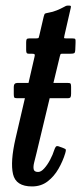

<svg xmlns="http://www.w3.org/2000/svg" viewBox="-20 -658 292 690"><path d="M43 -360H82.5L104 -453.5Q106 -461 104 -463Q102 -465 93 -465H83.5Q77 -465 75.5 -468.5Q74 -472 74 -479V-505Q74 -513.5 75.8 -516.8Q77.5 -520 85.5 -520H109.5Q118 -520 119 -522.5Q120 -525 121.5 -531.5L137 -598Q139.5 -608 142 -609.2Q144.5 -610.5 155 -612.5Q170 -615 184 -620.8Q198 -626.5 207 -631.5Q214 -635.5 217.2 -636.8Q220.5 -638 227 -638Q233.5 -638 234.5 -636.2Q235.5 -634.5 234 -628.5L211.5 -530Q210 -523.5 210.2 -521.8Q210.5 -520 218 -520H239.5Q249 -520 250.5 -517.5Q252 -515 251.5 -503.5L250.5 -479Q250 -468.5 246.5 -466.8Q243 -465 234 -465H205Q198.5 -465 197.5 -463.2Q196.5 -461.5 195 -455.5L172 -360H223Q231.5 -360 233.5 -357.5Q235.5 -355 235.5 -346V-321.5Q235.5 -312.5 233.5 -308.8Q231.5 -305 222 -305H158.5L111 -107Q107 -90.5 103 -75Q99 -59.5 101 -49.8Q103 -40 117 -40Q127.5 -40 139 -52.8Q150.5 -65.5 160.2 -84Q170 -102.5 175 -119Q177.5 -126.5 180.5 -130.5Q183.5 -134.5 191 -132L208.5 -125.5Q215.5 -123 216.5 -120.2Q217.5 -117.5 214.5 -107.5Q206 -79 190.2 -51.5Q174.5 -24 151 -6Q127.5 12 95 12Q37 12 26.8 -32.2Q16.5 -76.5 36 -161L69.5 -305H42Q33 -305 31.2 -307.8Q29.5 -310.5 29.5 -320V-346Q29.5 -360 43 -360Z"/></svg>

Font: Besley* Condensed
Style: Italic
Weight: 400
Width: 3
Italic angle: -13°
Designer: Owen Earl
Foundry: indestructible type*
Version: Version 3.000; ttfautohint (v1.8.3)